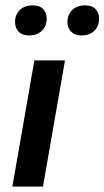

<svg xmlns="http://www.w3.org/2000/svg" viewBox="-20 -695 389 715"><path d="M26 0 108 -470H222L140 0ZM283 -563Q259 -563 245 -577Q231 -591 231 -613Q231 -640 249 -657.5Q267 -675 297 -675Q323 -675 336 -661Q349 -647 349 -626Q349 -598 331.5 -580.5Q314 -563 283 -563ZM88 -563Q63 -563 49.5 -577Q36 -591 36 -613Q36 -640 53.5 -657.5Q71 -675 102 -675Q128 -675 141 -661Q154 -647 154 -626Q154 -598 136 -580.5Q118 -563 88 -563Z"/></svg>

Font: Gantari SemiBold
Style: Italic
Weight: 600
Italic angle: -10°
Designer: Anugrah Pasau
Foundry: Lafontype
Version: Version 1.000